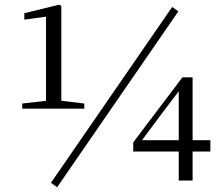

<svg xmlns="http://www.w3.org/2000/svg" viewBox="-20 -757 931 805"><path d="M73.2 -301.3V-322.9L178.1 -334.9H234.1L333.4 -322.9V-301.3ZM172.9 -301.3V-686.9L82 -674.7V-701.6L228.3 -737.5L237.1 -731.5V-301.3ZM729.4 0V-139.2V-154.3V-383.4H722.4L754.9 -407.9L659.3 -282.1L565.2 -155.5L569.9 -181.2V-169.2H862V-121.6H538.6V-160.1L744.9 -432.9H787.5V0ZM219.6 27.9 193.5 9.6 701.8 -727.7 727.9 -709.4Z"/></svg>

Font: Source Han Serif JP VF
Style: Regular
Weight: 250
Designer: Ryoko NISHIZUKA 西塚涼子 (kana & ideographs); Frank Grießhammer (Latin, Greek & Cyrillic); Wenlong ZHANG 张文龙 (bopomofo); San
Foundry: Adobe
Version: Version 2.001;hotconv 1.1.0;makeotfexe 2.6.0